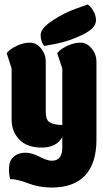

<svg xmlns="http://www.w3.org/2000/svg" viewBox="-20 -725 484 860"><path d="M25 77Q20 52 20 34Q20 16 25 0.5Q30 -15 48 -28Q66 -41 94 -41Q122 -41 157 -23Q192 -5 212 -5Q259 -5 259 -64V-111Q233 -64 167 -64Q101 -64 66.5 -100Q32 -136 32 -189V-418L10 -487Q24 -505 54.5 -519.5Q85 -534 114 -534Q143 -534 164 -508Q185 -482 185 -449V-223Q185 -188 202.5 -177Q220 -166 259 -165V-418L236 -487Q250 -505 281 -519.5Q312 -534 340.5 -534Q369 -534 390.5 -508Q412 -482 412 -449V-99Q412 6 361.5 60.5Q311 115 211 115Q155 115 105.5 96Q56 77 25 77ZM178 -519Q162 -539 162 -568.5Q162 -598 215 -633Q268 -668 320 -686L373 -705Q377 -702 383 -697Q389 -692 399.5 -673.5Q410 -655 410 -634Q410 -599 352 -570.5Q294 -542 236 -530Z"/></svg>

Font: Chela One
Style: Regular
Weight: 400
Designer: Miguel Hernandez
Foundry: LatinoType
Version: Version 1.001